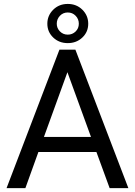

<svg xmlns="http://www.w3.org/2000/svg" viewBox="-20 -966 692 986"><path d="M433.1 -844.2Q433.1 -801.8 402.8 -773.2Q372.6 -744.6 328.1 -744.6Q283.2 -744.6 253.2 -773.4Q223.1 -802.2 223.1 -844.2Q223.1 -886.2 253.2 -916Q283.2 -945.8 328.1 -945.8Q373 -945.8 403.1 -916Q433.1 -886.2 433.1 -844.2ZM271.5 -844.2Q271.5 -821.3 287.8 -804.7Q304.2 -788.1 328.1 -788.1Q351.6 -788.1 368.2 -804.2Q384.8 -820.3 384.8 -844.2Q384.8 -868.2 368.4 -885Q352.1 -901.9 328.1 -901.9Q303.7 -901.9 287.6 -884.8Q271.5 -867.7 271.5 -844.2ZM475.1 -185.5H177.2L110.4 0H13.7L285.2 -710.9H367.2L639.2 0H543ZM205.6 -262.7H447.3L326.2 -595.2Z"/></svg>

Font: TypoPRO Roboto
Style: Regular
Weight: 400
Designer: Google
Version: Version 2.136; 2016